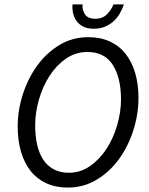

<svg xmlns="http://www.w3.org/2000/svg" viewBox="-20 -836 673 868"><path d="M287 12Q232 12 189.5 -7.5Q147 -27 118.5 -63Q90 -99 75 -150Q60 -201 60 -263Q60 -338 83.5 -410.5Q107 -483 149 -540.5Q191 -598 249.5 -633Q308 -668 379 -668Q434 -668 476.5 -648.5Q519 -629 547.5 -593Q576 -557 591 -506.5Q606 -456 606 -394Q606 -319 582.5 -246Q559 -173 517 -115.5Q475 -58 416 -23Q357 12 287 12ZM375 -601Q322 -601 278.5 -571Q235 -541 204 -493Q173 -445 156 -386Q139 -327 139 -269Q139 -221 148 -181.5Q157 -142 175.5 -114Q194 -86 223 -70.5Q252 -55 291 -55Q344 -55 387.5 -85.5Q431 -116 462 -164Q493 -212 510 -271Q527 -330 527 -387Q527 -484 490 -542.5Q453 -601 375 -601ZM403 -706Q376 -706 357 -715.5Q338 -725 326.5 -740.5Q315 -756 310.5 -776Q306 -796 308 -816H353Q351 -790 364.5 -770.5Q378 -751 411 -751Q443 -751 463 -771Q483 -791 493 -816H540Q533 -795 521.5 -775Q510 -755 493.5 -740Q477 -725 454.5 -715.5Q432 -706 403 -706Z"/></svg>

Font: mr_Source Sans Pro
Style: Italic
Weight: 400
Italic angle: -11°
Designer: Paul D. Hunt
Foundry: Adobe Systems Incorporated
Version: Version 1.036;July 10, 2024;FontCreator 11.5.0.2430 64-bit